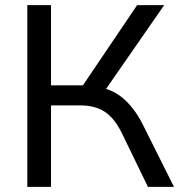

<svg xmlns="http://www.w3.org/2000/svg" viewBox="-20 -725 704 745"><path d="M86 0V-705H178V-394H316L291 -378L512 -705H617L379 -362L345 -390Q409 -383 453.5 -347Q498 -311 532 -246L655 0H554L454 -206Q425 -266 387 -291Q349 -316 292 -316H178V0Z"/></svg>

Font: Mulish Medium
Style: Regular
Weight: 500
Designer: Vernon Adams
Foundry: Vernon Adams
Version: Version 3.603; ttfautohint (v1.8.3)